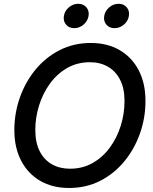

<svg xmlns="http://www.w3.org/2000/svg" viewBox="-20 -961 793 993"><path d="M337.4 11.2Q251.5 11.2 188 -25.6Q124.5 -62.5 89.4 -129.9Q54.2 -197.3 54.2 -288.1Q54.2 -375 82.5 -455.8Q110.8 -536.6 163.1 -600.3Q215.3 -664.1 288.1 -701.4Q360.8 -738.8 449.7 -738.8Q535.2 -738.8 598.6 -701.9Q662.1 -665 697.3 -597.7Q732.4 -530.3 732.4 -439Q732.4 -351.6 703.9 -270.8Q675.3 -189.9 622.8 -126.2Q570.3 -62.5 497.8 -25.6Q425.3 11.2 337.4 11.2ZM341.8 -88.4Q407.2 -88.4 459.5 -118.2Q511.7 -147.9 548.6 -198.5Q585.4 -249 604.7 -311.3Q624 -373.5 624 -438.5Q624 -503.9 601.1 -548.6Q578.1 -593.3 537.8 -616.2Q497.6 -639.2 445.3 -639.2Q379.4 -639.2 327.1 -609.1Q274.9 -579.1 238.3 -528.6Q201.7 -478 182.1 -415.8Q162.6 -353.5 162.6 -288.6Q162.6 -223.6 185.3 -179Q208 -134.3 248.5 -111.3Q289.1 -88.4 341.8 -88.4ZM572.3 -815.4Q545.4 -815.4 530 -833.7Q514.6 -852.1 519 -878.4Q523.4 -904.8 544.9 -923.1Q566.4 -941.4 593.3 -941.4Q620.1 -941.4 635.5 -923.1Q650.9 -904.8 646.5 -878.4Q642.6 -852.1 620.8 -833.7Q599.1 -815.4 572.3 -815.4ZM363.8 -815.4Q336.9 -815.4 321.5 -833.7Q306.2 -852.1 310.5 -878.4Q314.5 -904.8 336.2 -923.1Q357.9 -941.4 384.3 -941.4Q411.1 -941.4 426.8 -923.1Q442.4 -904.8 438 -878.4Q433.6 -852.1 412.1 -833.7Q390.6 -815.4 363.8 -815.4Z"/></svg>

Font: Inter 28pt Medium
Style: Italic
Weight: 500
Italic angle: -9.3988°
Designer: Rasmus Andersson
Foundry: rsms
Version: Version 4.001;git-66647c0bb